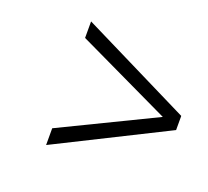

<svg xmlns="http://www.w3.org/2000/svg" viewBox="-89 -595 747 689"><g transform="rotate(20 284.5 -250.0)"><path d="M508 -252 149 -423V-486L569 -278V-224L149 -14V-78Z"/></g></svg>

Font: Titillium Web Light
Style: Italic
Weight: 300
Italic angle: -13°
Version: Version 1.002;PS 57.000;hotconv 1.0.70;makeotf.lib2.5.55311